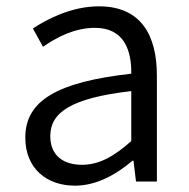

<svg xmlns="http://www.w3.org/2000/svg" viewBox="-20 -574 598 607"><path d="M217 13C285 13 347 -22 399 -66H402L410 0H476V-335C476 -465 424 -554 293 -554C206 -554 130 -514 84 -484L116 -426C157 -455 215 -486 280 -486C373 -486 396 -414 395 -341C163 -315 60 -257 60 -139C60 -41 128 13 217 13ZM239 -53C184 -53 139 -79 139 -144C139 -218 204 -264 395 -286V-128C340 -79 293 -53 239 -53Z"/></svg>

Font: Noto Sans JP DemiLight
Style: Regular
Weight: 350
Designer: Ryoko NISHIZUKA 西塚涼子 (kana, bopomofo & ideographs); Paul D. Hunt (Latin, Greek & Cyrillic); Sandoll Communications 산돌커뮤니
Foundry: Adobe
Version: Version 2.004;hotconv 1.0.118;makeotfexe 2.5.65603